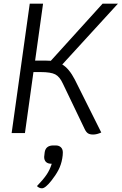

<svg xmlns="http://www.w3.org/2000/svg" viewBox="-20 -720 658 1039"><path d="M385 -289 528 -3Q504 8 484 8Q466 8 456 1.5Q446 -5 438 -22L320 -268Q303 -305 279 -317.5Q255 -330 200 -330H161L115 0H43L141 -700H213L170 -392H229Q247 -392 255 -391L535 -700H618L317 -371Q354 -349 385 -289ZM320 105Q320 120 317 137Q311 172 296 200.5Q281 229 257 259Q225 299 207 299Q192 299 180 287Q213 253 231.5 226Q250 199 260 166H257Q239 166 229 156.5Q219 147 219 129Q219 124 222 103Q228 67 269 67H281Q299 67 309.5 77Q320 87 320 105Z"/></svg>

Font: Krub
Style: Italic
Weight: 400
Italic angle: -8°
Designer: Ekaluck Peanpanawate
Foundry: Cadson Demak Co.,Ltd.
Version: Version 1.000; ttfautohint (v1.6)